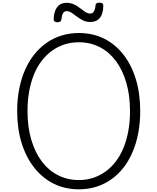

<svg xmlns="http://www.w3.org/2000/svg" viewBox="-20 -1392 1173 1431"><path d="M568 19Q464 19 380 -23Q296 -65 235 -142.5Q174 -220 141 -326.5Q108 -433 108 -564Q108 -652 123 -728.5Q138 -805 166 -869.5Q194 -934 234.5 -985Q275 -1036 326 -1072Q377 -1108 438 -1127Q499 -1146 568 -1146Q671 -1146 755 -1104.5Q839 -1063 899.5 -985.5Q960 -908 992.5 -801.5Q1025 -695 1025 -564Q1025 -477 1010.5 -400.5Q996 -324 968 -258.5Q940 -193 900 -142Q860 -91 809 -55Q758 -19 697.5 0Q637 19 568 19ZM568 -50Q625 -50 674.5 -66.5Q724 -83 766.5 -113.5Q809 -144 843 -188.5Q877 -233 900.5 -290.5Q924 -348 936.5 -416.5Q949 -485 949 -564Q949 -682 921 -777Q893 -872 843 -938.5Q793 -1005 723 -1041Q653 -1077 568 -1077Q511 -1077 461 -1061Q411 -1045 368 -1014Q325 -983 291 -939Q257 -895 233.5 -837.5Q210 -780 197.5 -711.5Q185 -643 185 -564Q185 -446 213 -351Q241 -256 291.5 -189Q342 -122 412.5 -86Q483 -50 568 -50ZM408 -1226Q380 -1226 380 -1250Q382 -1308 406.5 -1339.5Q431 -1371 476 -1371Q507 -1371 532 -1359Q557 -1347 576.5 -1331.5Q596 -1316 615 -1303.5Q634 -1291 652 -1291Q671 -1291 680.5 -1308Q690 -1325 692 -1353Q693 -1372 721 -1372Q737 -1372 743.5 -1366.5Q750 -1361 750 -1348Q749 -1289 724 -1258.5Q699 -1228 653 -1228Q623 -1228 598 -1240.5Q573 -1253 553 -1268.5Q533 -1284 514 -1296.5Q495 -1309 477 -1309Q459 -1309 450 -1294Q441 -1279 438 -1250Q437 -1238 430 -1232Q423 -1226 408 -1226Z"/></svg>

Font: Playwrite BR Light
Style: Regular
Weight: 300
Version: Version 1.003